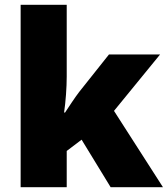

<svg xmlns="http://www.w3.org/2000/svg" viewBox="-20 -780 699 800"><path d="M258 -461Q258 -427 255 -386Q252 -345 247 -311H251Q262 -328 279.5 -354Q297 -380 310 -397L434 -553H647L455 -318L659 0H441L320 -198L258 -151V0H66V-760H258Z"/></svg>

Font: Noto Sans Ethiopic Black
Style: Regular
Weight: 900
Designer: Monotype Design Team
Foundry: Monotype Imaging Inc.
Version: Version 2.102; ttfautohint (v1.8.4.7-5d5b)